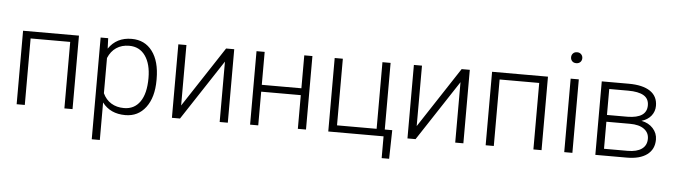

<svg xmlns="http://www.w3.org/2000/svg" viewBox="-53 -946 4823 1375"><g transform="rotate(5 2358.5 -259.0)"><path d="M481.9 0H423.3V-478H138.7V0H80.1V-528.3H481.9Z M1063 -258.8Q1063 -135.3 1008.3 -62.7Q953.6 9.8 861.8 9.8Q753.4 9.8 695.8 -66.4V203.1H637.7V-528.3H691.9L694.8 -453.6Q752 -538.1 860.4 -538.1Q955.1 -538.1 1009 -466.3Q1063 -394.5 1063 -267.1ZM1004.4 -269Q1004.4 -370.1 962.9 -428.7Q921.4 -487.3 847.2 -487.3Q793.5 -487.3 754.9 -461.4Q716.3 -435.5 695.8 -386.2V-132.8Q716.8 -87.4 755.9 -63.5Q794.9 -39.6 848.1 -39.6Q921.9 -39.6 963.1 -98.4Q1004.4 -157.2 1004.4 -269Z M1539.6 -528.3H1598.1V0H1539.6V-434.1L1254.4 0H1196.3V-528.3H1254.4V-93.8Z M2160.2 0H2101.6V-242.2H1816.9V0H1758.3V-528.3H1816.9V-291.5H2101.6V-528.3H2160.2Z M2320.3 -528.3H2378.9V-49.3H2663.6V-528.3H2722.2V-49.3H2775.9L2771.5 156.7H2717.8V0H2320.3Z M3232.9 -528.3H3291.5V0H3232.9V-434.1L2947.8 0H2889.6V-528.3H2947.8V-93.8Z M3853.5 0H3794.9V-478H3510.3V0H3451.7V-528.3H3853.5Z M4075.2 0H4016.6V-528.3H4075.2ZM4006.3 -681.2Q4006.3 -697.8 4017.1 -709.2Q4027.8 -720.7 4046.4 -720.7Q4064.9 -720.7 4075.9 -709.2Q4086.9 -697.8 4086.9 -681.2Q4086.9 -664.6 4075.9 -653.3Q4064.9 -642.1 4046.4 -642.1Q4027.8 -642.1 4017.1 -653.3Q4006.3 -664.6 4006.3 -681.2Z M4240.2 0V-528.3H4434.1Q4534.7 -528.3 4588.4 -492.4Q4642.1 -456.5 4642.1 -387.2Q4642.1 -347.7 4618.2 -316.7Q4594.2 -285.6 4548.3 -271.5Q4600.1 -261.7 4631.6 -227.1Q4663.1 -192.4 4663.1 -146.5Q4663.1 -76.7 4611.6 -38.3Q4560.1 0 4465.8 0ZM4298.3 -243.2V-48.8H4467.8Q4533.7 -48.8 4569.3 -74.2Q4605 -99.6 4605 -147.5Q4605 -191.4 4569.3 -217.3Q4533.7 -243.2 4467.8 -243.2ZM4298.3 -292H4446.3Q4584 -293.9 4584 -385.7Q4584 -434.1 4546.1 -456.3Q4508.3 -478.5 4434.1 -478.5H4298.3Z"/></g></svg>

Font: Roboto-Light
Style: Regular
Weight: 300
Designer: Google
Version: Version 2.137; 2017